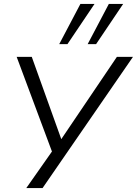

<svg xmlns="http://www.w3.org/2000/svg" viewBox="-20 -779 698 979"><path d="M114 180 253 -18 257 26 65 -489H142L297 -57H284L576 -489H658L197 180ZM427 -554 535 -759H608L470 -554ZM282 -554 390 -759H462L324 -554Z"/></svg>

Font: Nunito Sans 10pt Expanded Light
Style: Italic
Weight: 300
Width: 7
Italic angle: -9°
Designer: Vernon Adams
Foundry: Vernon Adams
Version: Version 3.101;gftools[0.9.27]